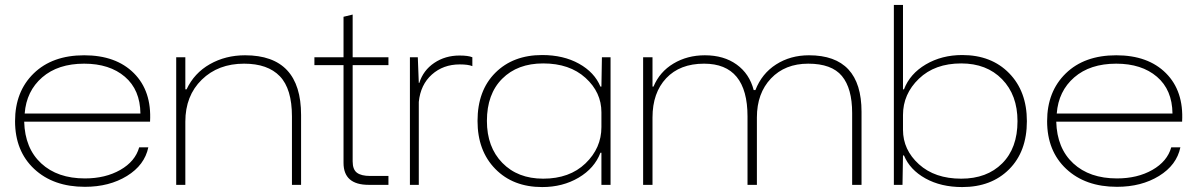

<svg xmlns="http://www.w3.org/2000/svg" viewBox="-20 -749 4850 778"><path d="M324 8Q196 8 118.5 -64.5Q41 -137 41 -258Q41 -378 116.5 -451.5Q192 -525 321 -525Q450 -525 522.5 -452.5Q595 -380 588 -256H78Q81 -148 147 -87Q213 -26 324 -26Q407 -26 467.5 -60.5Q528 -95 544 -152H581Q566 -80 494.5 -36Q423 8 324 8ZM321 -491Q215 -491 151 -435.5Q87 -380 80 -289H549Q548 -385 486 -438Q424 -491 321 -491Z M694 0V-517H731V-387H736Q767 -453 830.5 -489Q894 -525 973 -525Q1200 -525 1200 -283V0H1163V-277Q1163 -389 1114 -440Q1065 -491 969 -491Q864 -491 797.5 -426Q731 -361 731 -256V0Z M1474 0Q1372 0 1372 -89V-485H1254V-517H1372V-681L1409 -690V-517H1554V-485H1409V-95Q1409 -62 1426.5 -49Q1444 -36 1480 -36H1554V0Z M1641 0V-517H1673L1677 -413H1679Q1695 -464 1739.5 -494Q1784 -524 1842 -524Q1877 -524 1894 -517V-481Q1877 -488 1843 -488Q1776 -488 1730 -447Q1684 -406 1677 -336V0Z M2177 9Q2059 9 1987 -64.5Q1915 -138 1915 -259Q1915 -382 1987 -454Q2059 -526 2177 -526Q2263 -526 2326 -491Q2389 -456 2413 -398H2417L2419 -517H2454V0H2417V-130H2413Q2389 -67 2324.5 -29Q2260 9 2177 9ZM2181 -25Q2288 -25 2352.5 -87Q2417 -149 2417 -234V-294Q2417 -375 2352.5 -433.5Q2288 -492 2181 -492Q2077 -492 2015 -430Q1953 -368 1953 -259Q1953 -153 2015.5 -89Q2078 -25 2181 -25Z M2586 0V-517H2624V-398H2628Q2653 -458 2709 -491.5Q2765 -525 2836 -525Q2913 -525 2965 -487.5Q3017 -450 3034 -384H3041Q3067 -451 3125 -488Q3183 -525 3258 -525Q3471 -525 3471 -296V0H3433V-291Q3433 -391 3391.5 -441Q3350 -491 3255 -491Q3161 -491 3104 -431Q3047 -371 3047 -273V0H3009V-277Q3009 -491 2833 -491Q2735 -491 2679.5 -432Q2624 -373 2624 -273V0Z M3879 9Q3793 9 3730 -26Q3667 -61 3643 -119H3639L3637 0H3602V-729H3639V-387H3643Q3667 -450 3731.5 -488Q3796 -526 3879 -526Q3997 -526 4069 -452.5Q4141 -379 4141 -258Q4141 -135 4069 -63Q3997 9 3879 9ZM3875 -25Q3979 -25 4041 -87Q4103 -149 4103 -258Q4103 -364 4040.5 -428Q3978 -492 3875 -492Q3768 -492 3703.5 -430Q3639 -368 3639 -283V-223Q3639 -142 3703.5 -83.5Q3768 -25 3875 -25Z M4506 8Q4378 8 4300.5 -64.5Q4223 -137 4223 -258Q4223 -378 4298.5 -451.5Q4374 -525 4503 -525Q4632 -525 4704.5 -452.5Q4777 -380 4770 -256H4260Q4263 -148 4329 -87Q4395 -26 4506 -26Q4589 -26 4649.5 -60.5Q4710 -95 4726 -152H4763Q4748 -80 4676.5 -36Q4605 8 4506 8ZM4503 -491Q4397 -491 4333 -435.5Q4269 -380 4262 -289H4731Q4730 -385 4668 -438Q4606 -491 4503 -491Z"/></svg>

Font: Mona Sans Expanded ExtraLight
Style: Regular
Weight: 200
Width: 7
Designer: Deni Anggara
Foundry: GitHub
Version: Version 1.001;gftools[0.9.33]